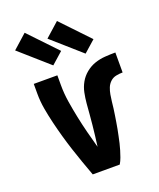

<svg xmlns="http://www.w3.org/2000/svg" viewBox="-143 -861 785 949"><g transform="rotate(-20 250.0 -386.5)"><path d="M179 0Q165 -38 151.5 -76Q138 -114 125.5 -152.5Q113 -191 102 -230Q91 -269 81.5 -308.5Q72 -348 65 -388Q58 -428 58 -468V-520H182V-468Q182 -424 189 -380Q196 -336 205 -292.5Q214 -249 225 -206Q236 -163 248 -120Q252 -148 255 -175Q258 -202 261 -229.5Q264 -257 266 -284.5Q268 -312 270.5 -340Q273 -368 278.5 -395Q284 -422 297.5 -446Q311 -470 333 -488Q355 -506 381 -515Q407 -524 435 -526Q463 -528 490 -528V-423Q473 -423 455.5 -419.5Q438 -416 425 -404Q412 -392 405.5 -375.5Q399 -359 396 -341.5Q393 -324 391 -306.5Q389 -289 387 -271.5Q385 -254 382 -237Q379 -220 376.5 -202.5Q374 -185 370.5 -168Q367 -151 363.5 -133.5Q360 -116 356 -99Q352 -82 347 -65.5Q342 -49 336 -32Q330 -15 321 0ZM350 -573 198 -707 272 -773 411 -627ZM180 -573 28 -707 102 -773 241 -627Z"/></g></svg>

Font: Iosevka Term Curly Extrabold
Style: Regular
Weight: 800
Designer: Belleve Invis
Foundry: Belleve Invis
Version: Version 32.3.0